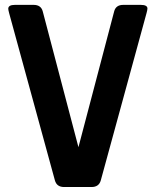

<svg xmlns="http://www.w3.org/2000/svg" viewBox="-20 -752 626 772"><path d="M237.8 0Q208 0 200.7 -26.9L16.6 -699.7Q13.2 -712.4 13.2 -716.8Q13.2 -732.4 40 -732.4H115.2Q145 -732.4 151.9 -706.1L295.4 -160.2L439 -706.1Q445.8 -732.4 475.6 -732.4H545.9Q572.8 -732.4 572.8 -717.8Q572.8 -712.4 569.3 -699.7L385.3 -26.9Q377.9 0 348.1 0Z"/></svg>

Font: Simply Mono
Style: Bold
Weight: 700
Designer: Wojciech Kalinowski "wmk69" (wmk69@o2.pl)
Foundry: Wojciech Kalinowski "wmk69" (wmk69@o2.pl)
Version: Version 1.0.0